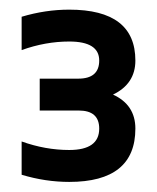

<svg xmlns="http://www.w3.org/2000/svg" viewBox="-20 -718 322 394"><path d="M24.4 -683.6Q73.2 -698.2 122.1 -698.2Q257.8 -698.2 257.8 -593.8Q257.8 -545.9 211.9 -523.9Q257.8 -502.9 257.8 -454.1Q257.8 -344.7 122.1 -344.7Q73.2 -344.7 24.4 -359.4V-427.7Q73.2 -410.2 122.1 -410.2Q183.6 -410.2 183.6 -454.1Q183.6 -491.2 141.6 -491.2H61.5V-556.6H140.6Q183.6 -556.6 183.6 -593.8Q183.6 -632.8 122.1 -632.8Q73.2 -632.8 24.4 -615.2Z"/></svg>

Font: Voltera
Style: Regular
Weight: 400
Designer: Bernd Montag
Version: Version 1.301